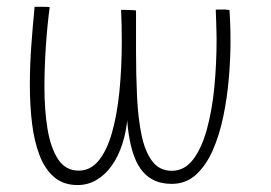

<svg xmlns="http://www.w3.org/2000/svg" viewBox="-20 -549 800 566"><path d="M208.5 -3.5Q167 -3.5 139.8 -26.8Q112.5 -50 96.8 -90.8Q81 -131.5 74.5 -184.8Q68 -238 68 -298.5Q68 -354.5 72.2 -413.5Q76.5 -472.5 82 -529Q89 -529 104 -529Q119 -529 126.5 -528Q119 -471 115 -410Q111 -349 111 -291.5Q111 -224 120.2 -168.2Q129.5 -112.5 151.5 -79.2Q173.5 -46 212 -46Q246.5 -46 270.8 -75.5Q295 -105 310 -157.5Q325 -210 332 -279.2Q339 -348.5 339 -428Q339 -446 338.5 -474.2Q338 -502.5 337 -520Q343 -520 351.8 -519.8Q360.5 -519.5 368.8 -519.2Q377 -519 381 -518Q381 -488 381 -458Q381 -428 381 -398.5Q381 -328 384 -264.2Q387 -200.5 397.2 -151.2Q407.5 -102 428.8 -73.8Q450 -45.5 486.5 -45.5Q523.5 -45.5 548.8 -78.2Q574 -111 589.5 -166.5Q605 -222 611.8 -291.2Q618.5 -360.5 618.5 -433Q618.5 -443 618 -460Q617.5 -477 617 -494Q616.5 -511 616 -520.5Q620.5 -521 624.8 -521Q629 -521 633 -521Q638.5 -521 644.5 -520.8Q650.5 -520.5 656.5 -519.5Q657.5 -504.5 658.2 -488.8Q659 -473 659.2 -457.5Q659.5 -442 659.5 -426.5Q659.5 -375 654.5 -317.2Q649.5 -259.5 638 -204.5Q626.5 -149.5 606.8 -105Q587 -60.5 557.5 -33.8Q528 -7 486.5 -7Q458 -7 437 -16.2Q416 -25.5 401.2 -42.8Q386.5 -60 377 -84.2Q367.5 -108.5 362 -138.5Q356.5 -168.5 354 -203.5L356 -204.5Q352.5 -161 340.5 -124.2Q328.5 -87.5 309.2 -60.5Q290 -33.5 264.5 -18.5Q239 -3.5 208.5 -3.5Z"/></svg>

Font: Grandstander Thin Thin
Style: Regular
Weight: 250
Version: Version 1.200